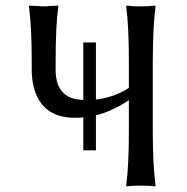

<svg xmlns="http://www.w3.org/2000/svg" viewBox="-20 -668 674 691"><path d="M325.2 -127H279.8V-245.6Q264.6 -244.1 250 -244.1Q122.6 -244.1 98.6 -367.7Q93.8 -393.1 94.2 -421.9V-444.8Q94.2 -573.7 84 -645L85.9 -647.9Q87.9 -647.9 137.2 -645L189 -647.9L189.9 -645Q180.2 -578.1 180.2 -444.8V-417Q180.2 -326.7 252 -311.5Q265.1 -309.1 279.8 -308.1V-515.1H325.2V-309.6Q390.6 -317.4 443.8 -351.6V-444.8Q443.8 -573.7 434.1 -645L436 -647.9Q454.1 -645 486.8 -645Q519.5 -645 538.1 -647.9L540 -645Q530.3 -578.1 529.8 -444.8V-200.2Q529.8 -71.3 540 0L538.1 2.9Q520 0 486.8 0Q454.1 0 436 2.9L434.1 0Q443.8 -68.4 443.8 -200.2V-307.6Q385.3 -268.1 325.2 -252.9Z"/></svg>

Font: Linux Biolinum O
Style: Regular
Weight: 400
Designer: Philipp H. Poll
Foundry: Philipp H. Poll
Version: Version 1.0.4